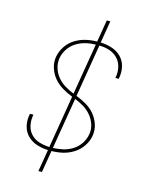

<svg xmlns="http://www.w3.org/2000/svg" viewBox="-136 -921 849 1106"><g transform="rotate(15 288.0 -368.0)"><path d="M204 102H225L247 -29Q280 -29 313 -36.5Q346 -44 376.5 -63Q407 -82 427 -111.5Q447 -141 453 -174Q459 -210 448 -243Q437 -276 415.5 -301.5Q394 -327 364.5 -344Q335 -361 304 -373L356 -687Q387 -687 415.5 -678Q444 -669 464.5 -648.5Q485 -628 492.5 -599Q500 -570 495 -539Q494 -535 493 -531H514Q515 -536 515 -541Q521 -575 512.5 -607.5Q504 -640 480.5 -662.5Q457 -685 425 -695Q393 -705 359 -706L381 -838H360L338 -706Q305 -706 272 -698.5Q239 -691 208.5 -672.5Q178 -654 158 -624Q138 -594 132 -561Q126 -526 137 -492.5Q148 -459 169.5 -434Q191 -409 220 -391.5Q249 -374 281 -362L229 -48Q199 -49 170 -57.5Q141 -66 120.5 -86.5Q100 -107 93 -136Q86 -165 91 -196Q91 -200 92 -204H72Q71 -200 70 -195Q64 -160 72.5 -127.5Q81 -95 104.5 -72.5Q128 -50 160 -40Q192 -30 226 -29ZM284 -381Q256 -392 230.5 -407.5Q205 -423 186 -445.5Q167 -468 157.5 -497.5Q148 -527 153 -558Q158 -587 175.5 -613.5Q193 -640 220 -656.5Q247 -673 276.5 -680Q306 -687 335 -687ZM250 -48 301 -354Q329 -343 354.5 -327.5Q380 -312 399 -289.5Q418 -267 428 -238Q438 -209 432 -177Q427 -148 409.5 -121.5Q392 -95 365 -78.5Q338 -62 308.5 -55.5Q279 -49 250 -48Z"/></g></svg>

Font: Iosevka Sparkle Thin
Style: Italic
Weight: 100
Italic angle: -9°
Designer: Belleve Invis
Foundry: Belleve Invis
Version: Version 4.5.0; ttfautohint (v1.8.3)